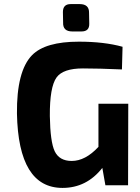

<svg xmlns="http://www.w3.org/2000/svg" viewBox="-20 -907 683 940"><path d="M334 -753Q287 -753 289 -797L288 -848Q288 -887 326 -887H370Q417 -887 416 -844L417 -791Q418 -753 379 -753ZM608 -399 607 0H496L481 -85Q404 13 286 13Q70 13 63 -351Q61 -559 137 -637Q202 -703 366 -703Q490 -703 580 -678L577 -567Q463 -572 386 -572Q289 -572 257 -528Q223 -481 224 -339Q226 -212 248 -166Q271 -119 331 -119Q398 -119 462 -188V-399Z"/></svg>

Font: Taylor Sans Bold LRS
Style: Bold
Weight: 700
Italic angle: -8°
Designer: Natanael Gama
Version: Version 1.001 September 8, 2015